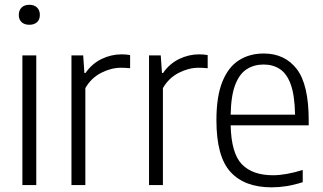

<svg xmlns="http://www.w3.org/2000/svg" viewBox="-20 -773 1348 802"><path d="M73.5 0V-541.5H131.5V0ZM102.5 -669.5Q82 -669.5 70.2 -680.5Q58.5 -691.5 58.5 -710.5Q58.5 -730 70.2 -741.5Q82 -753 102.5 -753Q123 -753 134.8 -741.5Q146.5 -730 146.5 -710.5Q146.5 -691.5 134.8 -680.5Q123 -669.5 102.5 -669.5Z M278.5 0V-541.5H327.5L332.5 -468H337Q364 -507 404.2 -526.5Q444.5 -546 487.5 -546Q507 -546 523.5 -543V-488Q514 -489 505 -489.5Q496 -490 485 -490Q444.5 -490 402.8 -468.8Q361 -447.5 336.5 -405V0Z M602.5 0V-541.5H651.5L656.5 -468H661Q688 -507 728.2 -526.5Q768.5 -546 811.5 -546Q831 -546 847.5 -543V-488Q838 -489 829 -489.5Q820 -490 809 -490Q768.5 -490 726.8 -468.8Q685 -447.5 660.5 -405V0Z M1114.5 9.5Q1001.5 9.5 942.8 -54.8Q884 -119 884 -271Q884 -370 908.8 -431.5Q933.5 -493 978 -521.2Q1022.5 -549.5 1081.5 -549.5Q1169.5 -549.5 1219.5 -484.8Q1269.5 -420 1269.5 -270V-249.5H943.5Q946 -133 990.2 -87Q1034.5 -41 1120.5 -41Q1173.5 -41 1244.5 -63V-12Q1208.5 -0.5 1177 4.5Q1145.5 9.5 1114.5 9.5ZM1081 -503.5Q1041.5 -503.5 1011 -484.2Q980.5 -465 962.8 -419.5Q945 -374 943.5 -294H1212.5Q1211 -374 1194.8 -419.5Q1178.5 -465 1149.5 -484.2Q1120.5 -503.5 1081 -503.5Z"/></svg>

Font: Encode Sans SemiCondensed SemiCondensed Light
Style: Regular
Weight: 300
Width: 4
Designer: Multiple Designers
Foundry: Impallari Type
Version: Version 3.000; ttfautohint (v1.8.3) -l 8 -r 50 -G 200 -x 14 